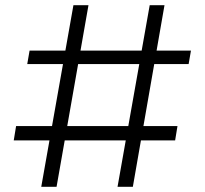

<svg xmlns="http://www.w3.org/2000/svg" viewBox="-20 -720 790 740"><path d="M139 0 263 -700H321L198 0ZM33 -179 42 -234H664L655 -179ZM433 0 557 -700H614L492 0ZM85 -473 94 -525H716L707 -473Z"/></svg>

Font: SUSE Thin Light
Style: Regular
Weight: 300
Version: Version 1.000